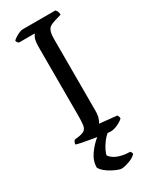

<svg xmlns="http://www.w3.org/2000/svg" viewBox="-229 -762 822 1020"><g transform="rotate(-30 182.0 -252.0)"><path d="M242 0Q233 0 205.5 -4Q178 -8 144.5 -13.5Q111 -19 83 -24.5Q55 -30 44 -34Q44 -42 47.5 -48.5Q51 -55 54 -58L83 -62Q108 -66 118.5 -75.5Q129 -85 131.5 -105.5Q134 -126 134 -163V-574Q134 -621 142.5 -636.5Q151 -652 152 -653H55Q52 -655 48.5 -659.5Q45 -664 43 -671Q49 -678 61 -685.5Q73 -693 85.5 -698.5Q98 -704 104 -704H308Q313 -700 317 -691Q321 -682 321 -671L278 -658Q262 -653 250.5 -646.5Q239 -640 232.5 -624Q226 -608 226 -572V-135Q226 -110 220 -92Q214 -74 208 -67L314 -56Q316 -54 318.5 -48Q321 -42 321 -34Q307 -21 284 -10.5Q261 0 242 0ZM191 200Q186 200 171 194.5Q156 189 137.5 179Q119 169 103.5 156Q88 143 81 129Q81 88 107.5 50.5Q134 13 169 -14H240Q214 3 196 26.5Q178 50 168.5 70.5Q159 91 159 100Q176 123 208 134Q240 145 277 145Q279 147 282 152Q285 157 285 162Q272 178 242 189Q212 200 191 200Z"/></g></svg>

Font: Texturina 72pt Medium
Style: Regular
Weight: 500
Designer: Guillermo Torres Carreño
Foundry: Omnibus-Type
Version: Version 1.002; ttfautohint (v1.8.3)